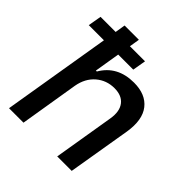

<svg xmlns="http://www.w3.org/2000/svg" viewBox="-197 -862 996 996"><g transform="rotate(45 301.0 -363.5)"><path d="M185.7 -323.9 132.5 0H26.3L125.4 -597.3H14.2L27 -670.8H137.8L147 -727.3H251.8L242.5 -670.8H353.3L340.6 -597.3H230.1L207 -456.7H213.8Q269.5 -552.6 391.3 -552.6Q477.3 -552.6 518.8 -499.8Q560.4 -447.1 544.4 -346.9L486.2 0H380L435.4 -334.2Q445.3 -393.8 419.9 -427.2Q394.5 -460.6 339.8 -460.6Q282 -460.6 239.5 -424.2Q197.1 -387.8 185.7 -323.9Z"/></g></svg>

Font: Karasuma Gothic
Style: Medium Italic
Weight: 500
Italic angle: 9.39998°
Designer: Rasmus Andersson / Ryoko Nishizuka
Foundry: Genbu
Version: Version 1.00